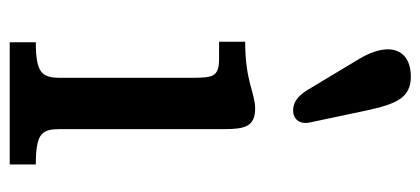

<svg xmlns="http://www.w3.org/2000/svg" viewBox="-255 -610 865 395"><g transform="rotate(90 177.5 -412.5)"><path d="M66.9 0H318.4V-53.7C252.9 -53.7 245.6 -66.4 245.6 -105V-442.4C245.6 -482.4 240.7 -504.9 203.6 -504.9C170.4 -504.9 148.4 -484.4 65.9 -484.4V-430.7H101.1C139.6 -430.7 139.6 -416.5 140.1 -374V-105C140.1 -66.4 130.9 -53.7 66.9 -53.7ZM207.5 -583C224.1 -583 236.8 -595.7 231.9 -617.7L207.5 -732.9C194.3 -793.9 182.1 -825.2 137.7 -825.2C102.1 -825.2 81.5 -807.6 81.5 -777.8C81.5 -761.2 87.9 -741.2 101.6 -718.3L165 -612.8C179.2 -589.4 193.4 -583 207.5 -583Z"/></g></svg>

Font: Arbutus Slab
Style: Regular
Weight: 400
Designer: Karolina Lach
Foundry: Karolina Lach
Version: Version 1.001